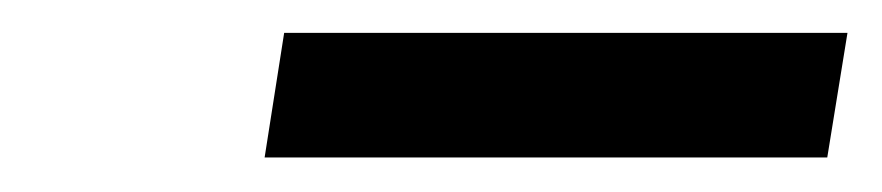

<svg xmlns="http://www.w3.org/2000/svg" viewBox="-20 -747 528 115"><path d="M487.6 -727.3H150.2L138.5 -652.7H475.5Z"/></svg>

Font: Margiela Sans Medium
Style: Italic
Weight: 500
Italic angle: -9.39999°
Designer: Stefan Endress, Andreas Faust
Version: Version 1.100;FEAKit 1.0